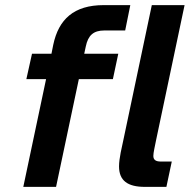

<svg xmlns="http://www.w3.org/2000/svg" viewBox="-20 -730 747 750"><path d="M71 0H199L288 -421H421L442 -520H309L315 -548C324 -592 345 -611 388 -611H469L489 -710H385C269 -710 209 -655 188 -555L181 -520H105L83 -421H160ZM546 0H630L651 -99H608C588 -99 579 -106 579 -121C579 -134 585 -158 590 -184L701 -710H573L464 -193C456 -155 445 -112 445 -80C445 -24 479 0 546 0Z"/></svg>

Font: Geist SemiBold
Style: Italic
Weight: 600
Italic angle: -12°
Designer: Basement.studio, Andrés Briganti, Mateo Zaragoza
Foundry: Basement.studio, Vercel, Andrés Briganti, Guido Ferreyra, Mateo Zaragoza
Version: Version 1.500